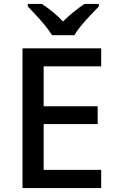

<svg xmlns="http://www.w3.org/2000/svg" viewBox="-20 -961 597 981"><path d="M497 0H95V-714H497V-622H203V-418H479V-327H203V-93H497ZM246 -781Q232 -804 210 -831Q188 -858 164 -883.5Q140 -909 122 -928V-941H194Q220 -924 248.5 -901Q277 -878 302 -851Q329 -878 357.5 -901Q386 -924 412 -941H485V-928Q467 -909 442.5 -883.5Q418 -858 395.5 -831Q373 -804 360 -781Z"/></svg>

Font: Noto Sans Sinhala Medium
Style: Regular
Weight: 500
Designer: Jelle Bosma - Monotype Design Team
Foundry: Monotype Imaging Inc.
Version: Version 2.006; ttfautohint (v1.8.4.7-5d5b)